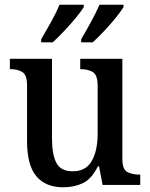

<svg xmlns="http://www.w3.org/2000/svg" viewBox="-20 -786 639 816"><path d="M249 10Q174 10 134.5 -37Q95 -84 95 -186V-423Q95 -467 75.5 -479.5Q56 -492 25 -492H22V-536H201V-196Q201 -130 219.5 -94Q238 -58 289 -58Q345 -58 370 -102Q395 -146 395 -218V-421Q395 -468 374 -480Q353 -492 324 -492H321V-536H500V-111Q500 -66 521 -55Q542 -44 572 -44H576V0H416L401 -79H396Q369 -25 332 -7.5Q295 10 249 10ZM325 -619Q345 -653 366.5 -692.5Q388 -732 403 -766H505V-756Q495 -739 472 -710.5Q449 -682 422 -653.5Q395 -625 374 -606H325ZM155 -619Q175 -653 197 -692.5Q219 -732 233 -766H336V-756Q326 -739 302.5 -710.5Q279 -682 252 -653.5Q225 -625 204 -606H155Z"/></svg>

Font: Noto Serif Bengali SemiCondensed Medium
Style: Regular
Weight: 500
Width: 4
Designer: Juan Bruce, Universal Thirst, Indian Type Foundry and the Monotype Design Team.
Foundry: Monotype Imaging Inc.
Version: Version 2.003; ttfautohint (v1.8.4.7-5d5b)